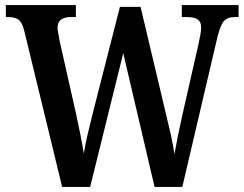

<svg xmlns="http://www.w3.org/2000/svg" viewBox="-20 -734 958 754"><path d="M75 -614Q67 -646 53 -656.5Q39 -667 14 -667H3V-714H278V-667H258Q206 -667 206 -625Q206 -617 209 -602Q212 -587 214 -574L278 -290Q287 -249 295.5 -206.5Q304 -164 309 -131Q315 -167 324.5 -208Q334 -249 346 -296L451 -707H532L629 -298Q641 -249 650.5 -206.5Q660 -164 665 -129Q671 -163 679 -202Q687 -241 697 -286L760 -563Q763 -577 766.5 -596Q770 -615 770 -626Q770 -648 756.5 -657.5Q743 -667 714 -667H694V-714H917V-667H900Q875 -667 860.5 -652.5Q846 -638 834 -589L696 0H587L464 -525L334 0H224Z"/></svg>

Font: Noto Serif Myanmar Cond SemBd
Style: Regular
Weight: 600
Width: 3
Designer: Ben Mitchell and the Monotype Design Team
Foundry: Monotype Imaging Inc.
Version: Version 2.106; ttfautohint (v1.8.4.7-5d5b)